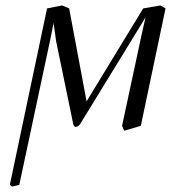

<svg xmlns="http://www.w3.org/2000/svg" viewBox="-20 -462 628 705"><path d="M428.2 0 499 -330.1 514.2 -397.9 458 -306.2 273.9 -5.9Q266.1 3.9 257.8 3.9Q252 3.9 249 -5.9L186 -311L176.8 -377.9L165 -318.8L50.8 216.8L23.9 223.1L16.1 216.8L152.8 -431.2L208 -441.9L233.9 -431.2L297.9 -89.8L505.9 -431.2L568.8 -441.9L587.9 -431.2L497.1 0L436 18.1Z"/></svg>

Font: Linux Libertine
Style: Italic
Weight: 400
Italic angle: -12°
Designer: Philipp H. Poll
Foundry: Philipp H. Poll
Version: Version 5.1.6 ; ttfautohint (v0.9)